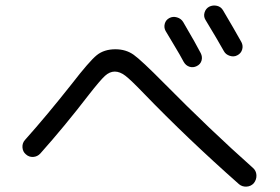

<svg xmlns="http://www.w3.org/2000/svg" viewBox="-20 -776 1040 714"><path d="M661.1 -694.3Q711.9 -607.4 726.6 -578.1Q733.4 -564.5 729.5 -550.8Q725.6 -537.1 711.9 -530.3Q698.2 -523.4 684.6 -527.8Q670.9 -532.2 663.1 -545.9Q651.4 -568.4 626 -610.4Q600.6 -652.3 595.7 -661.1Q588.9 -673.8 592.8 -688Q596.7 -702.1 609.9 -709Q623 -715.8 638.2 -711.4Q653.3 -707 661.1 -694.3ZM757.8 -751Q771.5 -757.8 786.6 -754.4Q801.8 -751 809.6 -737.3Q849.6 -669.9 877.9 -619.1Q884.8 -605.5 880.4 -591.3Q876 -577.1 862.3 -570.3Q849.6 -563.5 834.5 -568.4Q819.3 -573.2 812.5 -585.9Q789.1 -627.9 744.1 -702.1Q736.3 -714.8 740.7 -729.5Q745.1 -744.1 757.8 -751ZM129.9 -205.1Q119.1 -193.4 103.5 -192.4Q87.9 -191.4 76.2 -202.1Q64.5 -211.9 63.5 -228Q62.5 -244.1 73.2 -255.9Q154.3 -346.7 246.1 -462.9Q312.5 -548.8 339.8 -570.8Q367.2 -592.8 409.2 -592.8Q448.2 -592.8 477.1 -572.3Q505.9 -551.8 588.9 -467.8Q762.7 -292 919.9 -152.3Q932.6 -141.6 933.6 -125Q934.6 -108.4 923.8 -94.7Q913.1 -83 897 -82Q880.9 -81.1 869.1 -90.8Q676.8 -260.7 513.7 -429.7Q465.8 -479.5 445.8 -494.6Q425.8 -509.8 406.7 -509.8Q387.7 -509.8 370.1 -493.7Q352.5 -477.5 310.5 -423.8Q219.7 -305.7 129.9 -205.1Z"/></svg>

Font: Rounded Mgen+ 2m regular
Style: Regular
Weight: 400
Designer: [Source Han Sans]
Ryoko NISHIZUKA  (kana & ideographs); Paul D. Hunt (Latin, Greek & Cyrillic); Wenlong ZHANG  (bopomofo
Version: Version 1.059.20150602